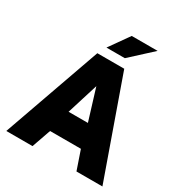

<svg xmlns="http://www.w3.org/2000/svg" viewBox="-210 -1079 1161 1230"><g transform="rotate(30 370.5 -464.5)"><path d="M15 0 271 -723H470L726 0H534L486 -140H258L209 0ZM299 -306H442L371 -537ZM406.5 -929H598L439.5 -783.5H303.5Z"/></g></svg>

Font: Public Sans Black
Style: Regular
Weight: 900
Designer: The Public Sans Project Authors: Dan O. Williams and USWDS (Libre Franklin designed by Pablo Impallari and Rodrigo Fuenz
Version: Version 1.007